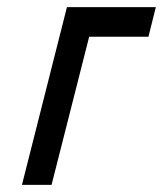

<svg xmlns="http://www.w3.org/2000/svg" viewBox="-20 -520 458 540"><path d="M125 0H41.7L168.3 -500H418.3L397.5 -416.7H230.8Z"/></svg>

Font: Yulong
Style: Italic
Weight: 400
Italic angle: -14.25°
Designer: GGBotNet
Foundry: f0n7.com
Version: 1.00